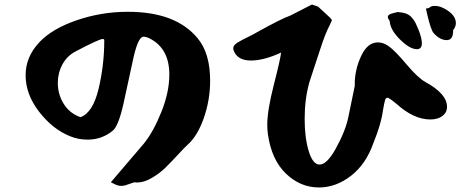

<svg xmlns="http://www.w3.org/2000/svg" viewBox="-20 -830 2040 847"><path d="M93 -498Q93 -579 153 -643Q209 -703 318 -740.5Q427 -778 544 -778Q756 -778 852 -661Q907 -595 907 -474Q907 -389 879 -309Q851 -229 806 -190Q794 -179 763.5 -146Q733 -113 709 -89.5Q685 -66 650.5 -45.5Q616 -25 586 -25Q577 -25 573 -26Q565 -24 553.5 -19.5Q542 -15 533 -12.5Q524 -10 515 -10Q501 -10 487 -17L469 -26L615 -197Q657 -249 692 -336.5Q727 -424 727 -501Q727 -616 641 -660Q625 -668 614 -668Q610 -668 608 -667Q586 -657 566.5 -565Q547 -473 525 -374Q503 -275 478 -254Q430 -214 366 -214Q326 -214 289 -229Q212 -260 152.5 -337Q93 -414 93 -498ZM235 -464Q235 -414 261 -372Q287 -330 335 -313Q390 -333 415 -438.5Q440 -544 440 -652Q440 -658 433 -658Q418 -658 315 -604Q276 -584 255.5 -546Q235 -508 235 -464Z M1009 -617Q1009 -624 1013.5 -630Q1018 -636 1028.5 -642.5Q1039 -649 1049.5 -654.5Q1060 -660 1079.5 -669.5Q1099 -679 1114 -688Q1224 -749 1260 -761L1356 -810L1383 -801L1435 -753Q1444 -744 1444 -740L1435 -720Q1415 -683 1391 -608L1345 -468Q1324 -394 1324 -305Q1324 -222 1342 -163Q1360 -104 1390 -104Q1422 -104 1461 -174Q1505 -254 1517 -315L1545 -451V-460Q1545 -522 1573 -582.5Q1601 -643 1647 -643Q1671 -643 1695 -626Q1722 -607 1773 -546.5Q1824 -486 1857 -468Q1952 -416 1952 -359Q1952 -334 1932 -318.5Q1912 -303 1878 -303Q1805 -303 1729 -372Q1696 -399 1689 -399Q1682 -399 1678.5 -387.5Q1675 -376 1669 -341Q1662 -285 1628 -201Q1595 -106 1528.5 -54.5Q1462 -3 1387 -3Q1305 -3 1241.5 -64Q1178 -125 1162 -237Q1159 -258 1159 -279Q1159 -343 1188 -456Q1217 -569 1220 -598Q1144 -563 1087 -563Q1034 -563 1015 -598Q1009 -608 1009 -617ZM1735 -777Q1758 -775 1772.5 -769.5Q1787 -764 1798 -751Q1809 -738 1813 -729Q1817 -720 1827 -697Q1841 -661 1841 -639Q1841 -613 1819 -613Q1788 -613 1744.5 -656Q1701 -699 1699 -738Q1691 -748 1691 -755Q1691 -762 1698 -766Q1705 -770 1718 -773Q1731 -776 1735 -777ZM1859 -792 1873 -795Q1881 -804 1897 -804Q1927 -804 1959 -780.5Q1991 -757 1991 -728Q1991 -712 1979 -697Q1980 -653 1950.5 -653Q1921 -653 1893 -684Q1881 -697 1865 -765Z"/></svg>

Font: NaniFont Regular
Style: Regular
Weight: 400
Designer: Nanigashitei
Version: Version 1.036